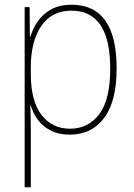

<svg xmlns="http://www.w3.org/2000/svg" viewBox="-20 -558 564 810"><path d="M282 -538Q472 -538 472 -269Q472 -131 419.5 -60.5Q367 10 274 10Q227 10 193.5 -7.5Q160 -25 139.5 -53Q119 -81 110 -113H108Q109 -88 109.5 -60.5Q110 -33 110 -4V232H84V-528H105L106 -403H108Q118 -437 139.5 -468Q161 -499 196 -518.5Q231 -538 282 -538ZM281 -513Q198 -513 154 -448Q110 -383 110 -275V-246Q110 -132 155 -73.5Q200 -15 275 -15Q352 -15 398.5 -76Q445 -137 445 -269Q445 -513 281 -513Z"/></svg>

Font: Noto Sans Telugu SemiCondensed Thin
Style: Regular
Weight: 100
Width: 4
Designer: Jelle Bosma - Monotype Design Team
Foundry: Monotype Imaging Inc.
Version: Version 2.005; ttfautohint (v1.8.4.7-5d5b)